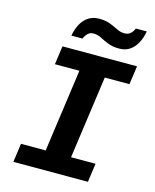

<svg xmlns="http://www.w3.org/2000/svg" viewBox="-129 -973 858 1060"><g transform="rotate(15 300.0 -443.0)"><path d="M51 0 66 -107H207L273 -580H133L148 -686H574L559 -580H418L352 -107H492L477 0ZM180 -756Q187 -795 203 -824Q219 -853 244.5 -869.5Q270 -886 306 -886Q343 -886 369 -875.5Q395 -865 416 -854.5Q437 -844 459 -844Q480 -844 493 -855.5Q506 -867 514 -886H576Q570 -849 554 -819Q538 -789 513 -772Q488 -755 452 -755Q415 -755 388 -766Q361 -777 340 -788Q319 -799 296 -799Q277 -799 265 -788Q253 -777 243 -756Z"/></g></svg>

Font: Chivo Mono SemiBold
Style: Italic
Weight: 600
Italic angle: -8.05°
Monospace: yes
Version: Version 1.008